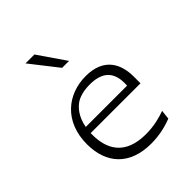

<svg xmlns="http://www.w3.org/2000/svg" viewBox="-224 -927 1068 1068"><g transform="rotate(-45 310.0 -393.0)"><path d="M220 -435C242 -450.5 279.5 -463 330 -463C429.5 -463 473.5 -417 473.5 -332C473.5 -324.5 473 -318 473 -311.5H148C160.5 -382 196 -418 220 -435ZM84.5 -238.5C84.5 -86.5 172 12 340.5 12C414.5 12 473 -7 505.5 -19.5L511.5 -74.5C472 -60 419.5 -46 357 -46C190 -46 143 -145 143 -254.5V-268H535V-321.5C535 -418.5 491.5 -512 348 -512C204 -512 84.5 -416 84.5 -238.5ZM161 -798.5 287.5 -637H342L231 -798.5Z"/></g></svg>

Font: Monaspace Argon ExtraLight
Style: Regular
Weight: 200
Designer: Riley Cran & the Lettermatic Team
Foundry: Lettermatic
Version: Version 1.000 (Monaspace Argon)